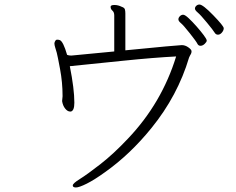

<svg xmlns="http://www.w3.org/2000/svg" viewBox="-20 -773 1040 847"><path d="M860 -753Q875 -753 921 -705.5Q967 -658 967 -648.5Q967 -639 959 -629.5Q951 -620 941.5 -620Q932 -620 926.5 -629.5Q921 -639 893 -673Q865 -707 852.5 -717.5Q840 -728 840 -735Q840 -742 846 -747.5Q852 -753 860 -753ZM220 -583Q224 -598 231.5 -598Q239 -598 244 -596Q259 -590 276 -531Q284 -528 292 -528H296L484 -546V-705Q484 -719 476 -726Q468 -733 468 -742V-744Q469 -751 485 -751Q501 -751 517 -743Q529 -739 531 -731.5Q533 -724 533 -714V-551Q767 -574 782 -574Q797 -574 811 -564Q825 -554 825 -547Q825 -540 822.5 -535.5Q820 -531 818 -527.5Q816 -524 814 -519Q764 -351 648 -208Q554 -92 444 -14Q397 20 363 37Q329 54 315 54Q301 54 301 45Q301 36 332.5 16.5Q364 -3 422.5 -48.5Q481 -94 545 -162Q694 -319 757 -524Q659 -519 523 -505Q387 -491 347 -487Q307 -483 288 -481Q308 -381 308 -320Q308 -285 293 -281H289Q278 -281 267.5 -294Q257 -307 254 -327L256 -348V-351Q256 -409 245 -468Q234 -527 230.5 -540Q227 -553 223.5 -563.5Q220 -574 220 -583ZM847.5 -656Q866 -635 879 -617.5Q892 -600 892 -594Q892 -588 883 -579.5Q874 -571 864.5 -571Q855 -571 850.5 -580.5Q846 -590 817.5 -626Q789 -662 778 -671Q767 -680 767 -687.5Q767 -695 773.5 -701.5Q780 -708 788 -708Q796 -708 812.5 -692.5Q829 -677 847.5 -656Z"/></svg>

Font: ToneOZ-Pinyin-WenKai-Light
Style: Light
Weight: 300
Designer: Fontworks Inc.
Foundry: ToneOZ
Version: Version 0.240331